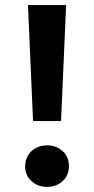

<svg xmlns="http://www.w3.org/2000/svg" viewBox="-20 -720 370 755"><path d="M110 -244 90 -700H240L220 -244ZM165 15Q130 15 104.5 -7.2Q79 -29.5 79 -66.5Q79 -91.5 90.8 -110Q102.5 -128.5 122 -138.5Q141.5 -148.5 165 -148.5Q200.5 -148.5 225.8 -126.2Q251 -104 251 -66.5Q251 -42 239.5 -23.5Q228 -5 208.2 5Q188.5 15 165 15Z"/></svg>

Font: Geologica Medium
Style: Regular
Weight: 500
Designer: Sindre Bremnes, Frode Helland
Foundry: Monokrom Skriftforlag AS
Version: Version 1.010;gftools[0.9.28]